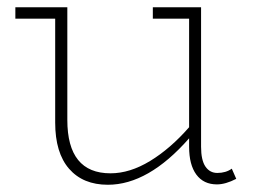

<svg xmlns="http://www.w3.org/2000/svg" viewBox="-20 -491 705 525"><path d="M613.8 -29.8 626 -2Q596.7 13.2 573.2 13.2Q536.6 13.2 516.8 -13.7Q497.1 -40.5 497.1 -89.8V-112.8Q385.7 14.2 274.9 14.2Q207 14.2 168.9 -29.5Q130.9 -73.2 130.9 -155.8V-439.9H22V-471.2H164.1V-163.1Q164.1 -17.1 282.2 -17.1Q335 -17.1 390.4 -50.8Q445.8 -84.5 497.1 -143.1V-439.9H397.9V-471.2H529.8V-89.8Q529.8 -53.2 541.7 -35.6Q553.7 -18.1 574.2 -18.1Q597.7 -18.1 613.8 -29.8Z"/></svg>

Font: BioRhyme ExtraLight
Style: Regular
Weight: 275
Designer: Aoife Mooney
Foundry: Aoife Mooney Type
Version: Version 1.500;PS 001.500;hotconv 1.0.88;makeotf.lib2.5.64775